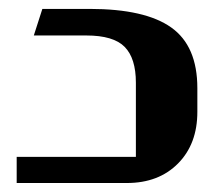

<svg xmlns="http://www.w3.org/2000/svg" viewBox="-20 -407 494 427"><path d="M418.9 -210.9V-158.2Q418.9 -86.9 376 -43.5Q333 0 262.2 0H17.1V-58.1H282.2V-223.1Q282.2 -277.3 257.3 -302.7Q232.4 -328.1 171.9 -328.1H55.2L74.2 -387.2H179.2Q302.7 -387.2 360.8 -345.9Q418.9 -304.7 418.9 -210.9Z"/></svg>

Font: Wesal
Style: Regular
Weight: 700
Designer: Ahmed zaza
Foundry: Ahmed zaza
Version: Version 2.01